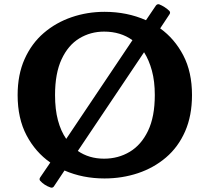

<svg xmlns="http://www.w3.org/2000/svg" viewBox="-20 -817 975 893"><path d="M230 51Q224 58 215 55Q186 45 167 24Q161 17 167 8L214 -61Q145 -109 103.5 -187.5Q62 -266 62 -375Q62 -470 94.5 -542.5Q127 -615 183.5 -663.5Q240 -712 313 -737Q386 -762 466 -762Q571 -762 659 -723L705 -791Q711 -799 720 -797Q733 -792 746 -783.5Q759 -775 768 -766Q774 -758 768 -750L725 -685Q792 -637 832.5 -559.5Q873 -482 873 -375Q873 -279 841 -206Q809 -133 752 -84.5Q695 -36 621.5 -11.5Q548 13 466 13Q365 13 280 -24ZM236 -375Q236 -308 249.5 -257.5Q263 -207 288 -171L596 -630Q541 -670 464 -670Q401 -670 349 -638.5Q297 -607 266.5 -541.5Q236 -476 236 -375ZM464 -79Q530 -79 583.5 -111Q637 -143 668.5 -208.5Q700 -274 700 -375Q700 -439 686.5 -488.5Q673 -538 650 -574L342 -115Q394 -79 464 -79Z"/></svg>

Font: Hahmlet
Style: Bold
Weight: 700
Designer: Minjoo Ham & Mark Frömberg
Foundry: hypertype
Version: Version 1.002; ttfautohint (v1.8.3)